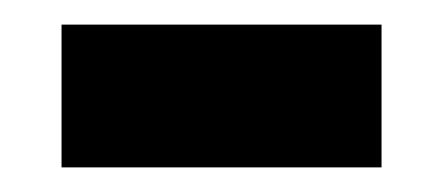

<svg xmlns="http://www.w3.org/2000/svg" viewBox="-20 -346 360 156"><path d="M30 -210V-326H290V-210Z"/></svg>

Font: Noto Sans Thai Looped UI
Style: Bold
Weight: 700
Designer: Cadson Demak Team
Foundry: Cadson Demak Co., Ltd.
Version: Version 1.000; ttfautohint (v1.8.4.7-5d5b)